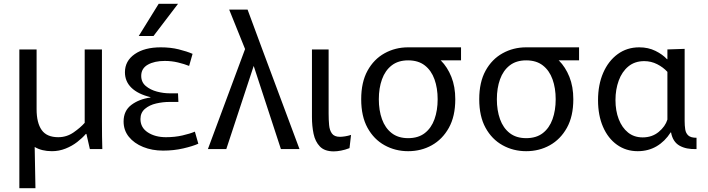

<svg xmlns="http://www.w3.org/2000/svg" viewBox="-20 -778 3695 1002"><path d="M81 204V-520H171V-208Q171 -137 197.5 -99.5Q224 -62 284 -62Q328 -62 364 -87Q400 -112 422 -137V-520H512V-145Q512 -102 512.5 -67Q513 -32 514 0H449L431 -79H428Q410 -58 383 -37Q356 -16 322 -2.5Q288 11 251 11Q198 11 161 -11L165 204Z M831 8Q774 8 727 -11Q680 -30 652.5 -64Q625 -98 625 -144Q625 -200 665.5 -230.5Q706 -261 765 -269V-271Q700 -287 666 -320Q632 -353 632 -401Q632 -460 683 -495.5Q734 -531 819 -531Q870 -531 912.5 -520.5Q955 -510 985 -497L967 -434Q942 -444 909 -452Q876 -460 840 -460Q786 -460 751.5 -440.5Q717 -421 717 -382Q717 -349 741 -329Q765 -309 799 -300Q833 -291 865 -291H909L911 -246H863Q830 -246 795 -238Q760 -230 736.5 -210Q713 -190 713 -157Q713 -112 751.5 -87Q790 -62 846 -62Q892 -62 931.5 -71Q971 -80 997 -91L1015 -28Q986 -15 936.5 -3.5Q887 8 831 8ZM704 -590 808 -758H909L781 -590Z M1446 0 1304 -434 1161 0H1065L1259 -522L1176 -728H1272L1349 -520L1543 0Z M1804 -5Q1781 4 1759.5 8Q1738 12 1722 12Q1674 12 1649.5 -13.5Q1625 -39 1616.5 -79.5Q1608 -120 1608 -167V-520H1695V-185Q1695 -153 1697.5 -125.5Q1700 -98 1712.5 -81Q1725 -64 1754 -64Q1765 -64 1781 -66.5Q1797 -69 1812 -74Z M2110 11Q2043 11 1987 -20Q1931 -51 1898 -111Q1865 -171 1865 -260Q1865 -349 1898 -409Q1931 -469 1987 -500Q2043 -531 2110 -531H2111H2386V-463H2279L2281 -462Q2315 -428 2335.5 -377Q2356 -326 2356 -260Q2356 -171 2322.5 -111Q2289 -51 2233.5 -20Q2178 11 2110 11ZM2110 -57Q2163 -57 2197 -83.5Q2231 -110 2247.5 -156Q2264 -202 2264 -260Q2264 -318 2247.5 -364Q2231 -410 2197 -436.5Q2163 -463 2110 -463Q2058 -463 2024 -436.5Q1990 -410 1973.5 -364Q1957 -318 1957 -260Q1957 -202 1973.5 -156Q1990 -110 2024 -83.5Q2058 -57 2110 -57Z M2726 11Q2659 11 2603 -20Q2547 -51 2514 -111Q2481 -171 2481 -260Q2481 -349 2514 -409Q2547 -469 2603 -500Q2659 -531 2726 -531H2727H3002V-463H2895L2897 -462Q2931 -428 2951.5 -377Q2972 -326 2972 -260Q2972 -171 2938.5 -111Q2905 -51 2849.5 -20Q2794 11 2726 11ZM2726 -57Q2779 -57 2813 -83.5Q2847 -110 2863.5 -156Q2880 -202 2880 -260Q2880 -318 2863.5 -364Q2847 -410 2813 -436.5Q2779 -463 2726 -463Q2674 -463 2640 -436.5Q2606 -410 2589.5 -364Q2573 -318 2573 -260Q2573 -202 2589.5 -156Q2606 -110 2640 -83.5Q2674 -57 2726 -57Z M3308 11Q3247 11 3200 -22.5Q3153 -56 3127 -116Q3101 -176 3101 -255Q3101 -336 3128 -398Q3155 -460 3203.5 -495.5Q3252 -531 3316 -531Q3363 -531 3400.5 -512.5Q3438 -494 3461 -469H3463V-520L3553 -523V-146Q3553 -123 3556 -103Q3559 -83 3572 -71Q3585 -59 3615 -59V0Q3561 2 3526 -18Q3491 -38 3482 -87H3480Q3450 -40 3406.5 -14.5Q3363 11 3308 11ZM3334 -61Q3383 -61 3417.5 -89.5Q3452 -118 3463 -154V-403Q3441 -427 3409.5 -443Q3378 -459 3342 -459Q3293 -459 3259.5 -431.5Q3226 -404 3209 -357.5Q3192 -311 3192 -256Q3192 -200 3209 -156Q3226 -112 3257.5 -86.5Q3289 -61 3334 -61Z"/></svg>

Font: Murecho
Style: Regular
Weight: 400
Designer: Neil Summerour
Foundry: Positype
Version: Version 1.010; ttfautohint (v1.8.3)